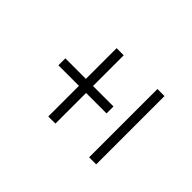

<svg xmlns="http://www.w3.org/2000/svg" viewBox="-92 -862 1146 1146"><g transform="rotate(-45 481.5 -289.0)"><path d="M510.7 -344.2V-171.4H452.1V-344.2H193.4V-404.3H452.1V-577.6H510.7V-404.3H770V-344.2ZM193.4 0V-59.6H770V0Z"/></g></svg>

Font: Awami Nastaliq
Style: Regular
Weight: 400
Designer: Peter Martin, SIL International
Foundry: SIL International
Version: Version 3.100